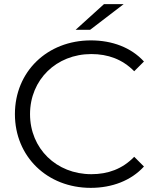

<svg xmlns="http://www.w3.org/2000/svg" viewBox="-20 -901 759 927"><path d="M345 -757H415L577 -881H482ZM418 6C521 6 613 -29 675 -97L628 -144C571 -85 501 -60 421 -60C252 -60 125 -184 125 -350C125 -516 252 -640 421 -640C501 -640 571 -615 628 -557L675 -604C613 -672 521 -706 419 -706C208 -706 52 -555 52 -350C52 -145 208 6 418 6Z"/></svg>

Font: Montserrat Lite
Style: Regular
Weight: 400
Designer: Julieta Ulanovsky
Foundry: Julieta Ulanovsky
Version: Version 7.200;PS 007.200;hotconv 1.0.88;makeotf.lib2.5.64775